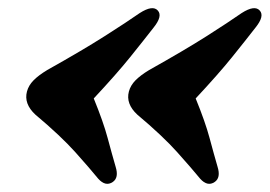

<svg xmlns="http://www.w3.org/2000/svg" viewBox="-20 -477 660 470"><path d="M46 -253Q50 -268 62 -280.2Q74 -292.5 95.5 -305.5Q182 -354 236.2 -388.5Q290.5 -423 322 -445Q354 -465.5 366.5 -451Q378.5 -437.5 356 -409.5Q331.5 -378 298.5 -337Q265.5 -296 209.5 -236Q233 -178.5 243.5 -139.2Q254 -100 263 -69Q271.5 -42 256 -31.5Q238.5 -19.5 220.5 -39.5Q200.5 -64 164.8 -104Q129 -144 66.5 -196.5Q38 -223 46 -253ZM295.5 -253Q299.5 -268 311.5 -280.2Q323.5 -292.5 345 -305.5Q431.5 -354 485.8 -388.5Q540 -423 571.5 -445Q603.5 -465.5 616 -451Q628 -437.5 605.5 -409.5Q581 -378 548 -337Q515 -296 459 -236Q482.5 -178.5 493 -139.2Q503.5 -100 512.5 -69Q521 -42 505.5 -31.5Q488 -19.5 470 -39.5Q450 -64 414.2 -104Q378.5 -144 316 -196.5Q287.5 -223 295.5 -253Z"/></svg>

Font: Fraunces 72pt Soft Black
Style: Italic
Weight: 900
Italic angle: -16°
Version: Version 1.000;[b76b70a41]